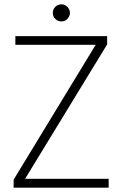

<svg xmlns="http://www.w3.org/2000/svg" viewBox="-20 -867 566 887"><path d="M43 0V-37L422 -660H51V-700H475V-662L96 -41H482V0ZM264 -768Q247 -768 235.5 -779.5Q224 -791 224 -807Q224 -824 235.5 -835.5Q247 -847 264 -847Q280 -847 291.5 -835Q303 -823 303 -807Q303 -792 291.5 -780Q280 -768 264 -768Z"/></svg>

Font: DM Sans 10pt ExtraLight
Style: Regular
Weight: 250
Version: Version 4.004;gftools[0.9.30]